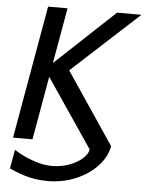

<svg xmlns="http://www.w3.org/2000/svg" viewBox="-60 -752 768 1012"><g transform="rotate(5 323.5 -246.0)"><path d="M246 131Q292 131 334.5 116Q377 101 405 76.5Q433 52 437 27L191 -336L132 0H29L153 -704H256L204 -410L518 -704H647L293 -379L548 0Q538 56 493 105Q448 154 378.5 183Q309 212 231 212Q177 212 128.5 200Q80 188 27 163L45 63Q89 92 144 111.5Q199 131 246 131Z"/></g></svg>

Font: Geom
Style: Italic
Weight: 400
Italic angle: -10°
Version: Version 1.102